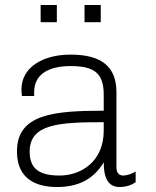

<svg xmlns="http://www.w3.org/2000/svg" viewBox="-20 -740 625 770"><path d="M143 -720V-651H208V-720H143ZM319 -720V-651H384V-720H319ZM447 -69V-370C447 -473 387 -521 263 -521C153 -521 66 -471 66 -381C66 -372 67 -363 68 -355H117V-371C117 -446 181 -475 263 -475C358 -475 396 -447 396 -360V-296C194 -296 48 -282 48 -133C48 -20 127 10 209 10C291 10 354 -19 396 -89C396 -34 409 10 460 10C484 10 506 3 524 -9V-52C509 -43 489 -36 474 -36C459 -36 447 -45 447 -69ZM396 -250V-216C396 -92 305 -36 219 -36C134 -36 99 -66 99 -132C99 -243 216 -250 396 -250Z"/></svg>

Font: ChivoLight
Style: Regular
Weight: 300
Designer: Hector Gatti
Foundry: Omnibus-Type
Version: Version 1.004;PS 001.004;hotconv 1.0.88;makeotf.lib2.5.64775